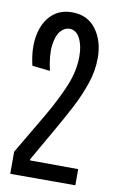

<svg xmlns="http://www.w3.org/2000/svg" viewBox="-79 -717 460 761"><g transform="rotate(10 150.5 -336.5)"><path d="M18 0V-89L117 -257Q159 -330 183 -389Q207 -448 207 -506Q207 -549 192 -578Q177 -607 150 -607Q130 -607 114 -588.5Q98 -570 93 -530.5Q88 -491 102 -429L30 -437Q14 -506 24.5 -559Q35 -612 67 -642.5Q99 -673 149 -673Q212 -673 246 -626.5Q280 -580 280 -512Q280 -460 262 -407.5Q244 -355 217.5 -304.5Q191 -254 165 -209L86 -71V-66L280 -65V0Z"/></g></svg>

Font: Bricolage Grotesque 96pt Condensed Light
Style: Regular
Weight: 300
Width: 3
Designer: Mathieu Triay
Foundry: Atelier Triay
Version: Version 1.001; ttfautohint (v1.8.4.7-5d5b);gftools[0.9.33.de